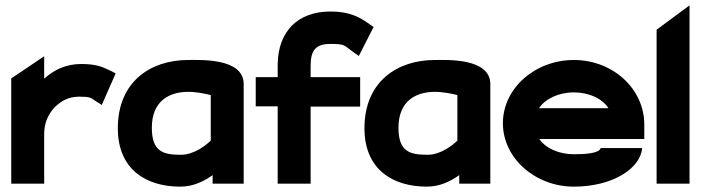

<svg xmlns="http://www.w3.org/2000/svg" viewBox="-20 -686 2623 717"><path d="M22 0H145V-187C145 -230 163 -264 186 -287C207 -308 236 -325 275 -325C318 -325 318 -321 335 -310L360 -294L412 -412L390 -423C364 -435 343 -447 283 -447C225 -447 180 -424 145 -392V-476L22 -393Z M420 -207C420 -53 526 11 653 11C703 11 743 -10 774 -32V0H890V-372C890 -470 728 -462 683 -462C542 -462 420 -381 420 -207ZM547 -209C547 -309 612 -343 683 -343C714 -343 747 -336 767 -331V-161C752 -146 706 -108 656 -108C590 -108 547 -119 547 -209Z M935 -289H1017V0H1140V-288H1325V-398H1140V-441C1140 -499 1160 -522 1214 -522C1270 -522 1265 -516 1296 -494L1320 -477L1375 -585L1357 -598C1323 -621 1288 -643 1214 -643C1092 -643 1019 -569 1017 -447V-398H935Z M1341 -207C1341 -53 1447 11 1574 11C1624 11 1664 -10 1695 -32V0H1811V-372C1811 -470 1649 -462 1604 -462C1463 -462 1341 -381 1341 -207ZM1468 -209C1468 -309 1533 -343 1604 -343C1635 -343 1668 -336 1688 -331V-161C1673 -146 1627 -108 1577 -108C1511 -108 1468 -119 1468 -209Z M1858 -226C1858 -95 1979 11 2123 11C2268 11 2372 -57 2378 -133H2223C2218 -112 2158 -110 2123 -110C2066 -110 2017 -133 1994 -167H2386V-221C2386 -355 2268 -462 2123 -462C1979 -462 1858 -357 1858 -226ZM1993 -282C2015 -316 2065 -341 2123 -341C2181 -341 2230 -317 2252 -282Z M2432 0H2555V-666L2432 -575Z"/></svg>

Font: Charger Sport
Style: Ult
Weight: 1000
Designer: Jasper
Foundry: Cannot Into Space Fonts
Version: Version 1.1